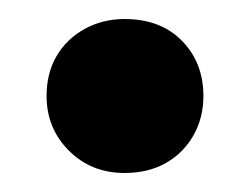

<svg xmlns="http://www.w3.org/2000/svg" viewBox="-20 -378 263 202"><path d="M111 -196Q76 -196 52.5 -219.5Q29 -243 29 -277Q29 -301 39.5 -319Q50 -337 69 -347.5Q88 -358 111 -358Q149 -358 171.5 -335Q194 -312 194 -277Q194 -254 183.5 -235.5Q173 -217 154.5 -206.5Q136 -196 111 -196Z"/></svg>

Font: Mona Sans ExtraLight
Style: Bold
Weight: 700
Version: Version 2.000